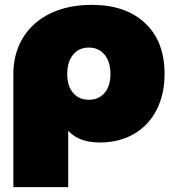

<svg xmlns="http://www.w3.org/2000/svg" viewBox="-20 -577 718 791"><path d="M578 -481.5C524.7 -531.8 451.3 -557 358 -557C293.3 -557 236.7 -545.3 188 -522C139.3 -498.7 101.7 -465.3 75 -422C48.3 -378.7 35 -328.3 35 -271V194H261V-38C277 -21.3 295.7 -9.2 317 -1.5C338.3 6.2 363.3 10 392 10C444.7 10 491.2 -1.7 531.5 -25C571.8 -48.3 603 -81.3 625 -124C647 -166.7 658 -216.3 658 -273C658 -361.7 631.3 -431.2 578 -481.5ZM411 -194.5C395 -175.5 373.3 -166 346 -166C318.7 -166 297 -175.5 281 -194.5C265 -213.5 257 -239.7 257 -273C257 -305.7 265 -331.8 281 -351.5C297 -371.2 318.7 -381 346 -381C373.3 -381 395 -371.2 411 -351.5C427 -331.8 435 -305.7 435 -273C435 -239.7 427 -213.5 411 -194.5Z"/></svg>

Font: Montserrat Custom Black
Style: Regular
Weight: 900
Designer: Julieta Ulanovsky
Foundry: Julieta Ulanovsky
Version: Version 7.200